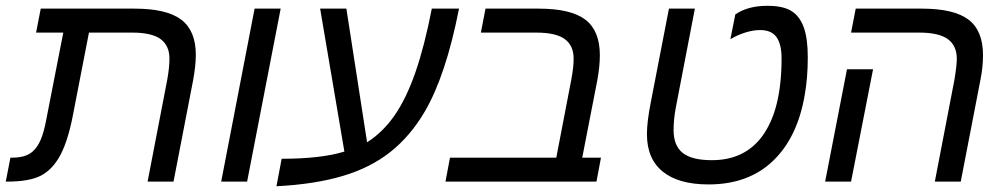

<svg xmlns="http://www.w3.org/2000/svg" viewBox="-40 -629 3478 665"><path d="M169.9 -93.3Q143.6 -43.5 103.5 -21.7Q63.5 0 -15.1 0H-20L-3.9 -83H3.9Q48.8 -83 72.8 -104Q89.8 -118.7 101.1 -145.3Q112.3 -171.9 120.1 -213.9L179.2 -516.1H85L101.1 -599.1H425.8Q537.1 -599.1 587.6 -561Q638.2 -522.9 638.2 -439Q638.2 -402.3 628.9 -351.1L561 0H471.2L539.1 -352.1Q546.9 -395.5 546.9 -425.8Q546.9 -471.2 516.1 -493.7Q485.4 -516.1 417 -516.1H268.1L212.9 -231.9Q196.3 -144.5 169.9 -93.3Z M932.1 -599.1 815.9 0H726.1L841.8 -599.1Z M1430.7 -241.7Q1381.3 -157.7 1312.5 -103Q1243.7 -48.3 1147 -19.5Q1050.3 9.3 917.5 16.1L935.5 -79.1Q1071.8 -79.1 1152.8 -104L1068.8 -599.1H1159.7L1231.4 -136.2Q1285.6 -170.4 1326.4 -229Q1367.2 -287.6 1398.7 -378.2Q1430.2 -468.8 1455.6 -599.1H1549.8Q1504.4 -367.2 1430.7 -241.7Z M2041.5 -83 2025.9 0H1502.9L1518.6 -83H1886.7L1938.5 -352.1Q1946.8 -395 1946.8 -425.8Q1946.8 -471.2 1916 -493.7Q1885.3 -516.1 1816.9 -516.1H1625.5L1641.6 -599.1H1825.7Q1937.5 -599.1 1987.5 -560.8Q2037.6 -522.5 2037.6 -438Q2037.6 -398.9 2028.8 -351.1L1976.6 -83Z M2414.1 9.8Q2310.1 9.8 2255.4 -34.7Q2200.7 -79.1 2200.7 -164.1Q2200.7 -207.5 2213.9 -273.9L2276.9 -599.1H2366.7L2300.8 -256.8Q2296.9 -236.3 2294.9 -216.6Q2293 -196.8 2293 -178.2Q2293 -124.5 2324.5 -99.4Q2356 -74.2 2425.8 -74.2Q2539.6 -74.2 2601.1 -158.7Q2617.2 -181.2 2629.6 -209Q2642.1 -236.8 2650.4 -270.5Q2658.7 -304.2 2662.8 -343.3Q2667 -382.3 2667 -426.8Q2667 -476.1 2649.4 -500.5Q2631.8 -524.9 2592.8 -524.9Q2568.8 -524.9 2541.5 -516.4Q2514.2 -507.8 2489.7 -493.2L2506.8 -579.1Q2550.3 -608.9 2617.7 -608.9Q2672.4 -608.9 2701.2 -590.8Q2730 -572.8 2743.9 -534.2Q2757.8 -495.6 2757.8 -431.2Q2757.8 -358.9 2747.1 -299.3Q2721.7 -151.9 2636.5 -71Q2551.3 9.8 2414.1 9.8Z M3355.5 -351.1 3287.6 0H3197.8L3265.6 -352.1Q3273.9 -401.9 3273.9 -425.8Q3273.9 -470.7 3242.9 -493.4Q3211.9 -516.1 3143.6 -516.1H2907.7L2923.8 -599.1H3152.8Q3264.6 -599.1 3314.7 -560.8Q3364.7 -522.5 3364.7 -438Q3364.7 -395.5 3355.5 -351.1ZM2983.9 -389.2 2907.7 0H2817.9L2893.6 -389.2Z"/></svg>

Font: Arimo
Style: Italic
Weight: 400
Italic angle: -12°
Designer: Steve Matteson
Foundry: Monotype Imaging Inc.
Version: Version 1.33